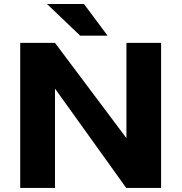

<svg xmlns="http://www.w3.org/2000/svg" viewBox="-20 -921 890 941"><path d="M79.1 0V-710.9H249.5L599.6 -244.1V-710.9H769.5V0H598.6L249.5 -486.8V0ZM391.6 -901.4 507.3 -746.1H373L210.4 -901.4Z"/></svg>

Font: Bert Sans Black
Style: Regular
Weight: 900
Designer: Christian Robertson, Adam Twardoch, & Cristiano Sobral
Foundry: Google
Version: Version 12.135;January 10, 2020;FontCreator 12.0.0.2547 64-b